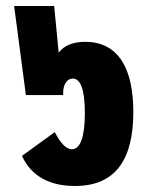

<svg xmlns="http://www.w3.org/2000/svg" viewBox="-20 -604 496 638"><path d="M229 14C368 14 423 -79 423 -232C423 -374 375 -465 263 -465C223 -465 193 -453 175 -429L160 -584H27L66 -288H190C188 -324 203 -343 222 -343C246 -343 262 -310 262 -228C262 -150 247 -108 219 -108C200 -108 181 -128 162 -165L53 -86C86 -14 151 14 229 14Z"/></svg>

Font: Noto Sans Thai UI Cond Blk
Style: Regular
Weight: 900
Width: 3
Designer: Monotype Design Team
Foundry: Monotype Imaging Inc.
Version: Version 2.000